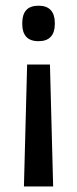

<svg xmlns="http://www.w3.org/2000/svg" viewBox="-20 -520 277 690"><path d="M159.5 -288 171 150H66L77.5 -288ZM118.5 -499.5Q148 -499.5 162.5 -483.5Q177 -467.5 177 -438V-433Q177 -404 162.5 -388Q148 -372 118.5 -372Q88.5 -372 74.2 -388Q60 -404 60 -433V-438Q60 -467.5 74.2 -483.5Q88.5 -499.5 118.5 -499.5Z"/></svg>

Font: Anek Bangla Medium
Style: Regular
Weight: 500
Designer: Sulekha Rajkumar (Bangla), Yesha Goshar (Latin)
Foundry: Ek Type
Version: Version 1.003